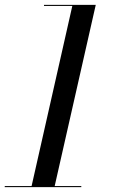

<svg xmlns="http://www.w3.org/2000/svg" viewBox="-56 -770 511 790"><path d="M-36.5 -4.5V0H278.5V-4.5H169L338 -750H125V-745.5H241.5L74 -4.5Z"/></svg>

Font: Bodoni* 36pt
Style: Italic
Weight: 400
Italic angle: -13°
Version: Version 2.3